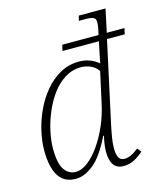

<svg xmlns="http://www.w3.org/2000/svg" viewBox="-114 -846 805 942"><g transform="rotate(-15 288.0 -375.0)"><path d="M155 10Q96 10 68 -34.5Q40 -79 40 -165Q40 -211 52 -263Q64 -315 87 -364Q110 -413 144 -453.5Q178 -494 221.5 -518Q265 -542 318 -542Q348 -542 373 -532Q398 -522 416 -506Q421 -530 426.5 -558.5Q432 -587 438 -613H253L260 -643H444L447 -655Q459 -706 451.5 -720.5Q444 -735 407 -735H369L375 -760H511L486 -643H576L569 -613H479L390 -203Q384 -176 378.5 -143.5Q373 -111 373 -87Q373 -57 381.5 -40Q390 -23 411 -23Q442 -23 483 -56L499 -36Q478 -17 453 -3.5Q428 10 397 10Q331 10 331 -81Q331 -98 334 -118Q337 -138 342 -159H338Q293 -66 246.5 -28Q200 10 155 10ZM164 -23Q193 -23 224.5 -47Q256 -71 285 -112Q314 -153 336.5 -204.5Q359 -256 371 -311L406 -470Q393 -491 368.5 -502Q344 -513 317 -513Q273 -512 236 -488.5Q199 -465 171 -426.5Q143 -388 123.5 -341.5Q104 -295 94 -248.5Q84 -202 84 -163Q84 -86 106 -54.5Q128 -23 164 -23Z"/></g></svg>

Font: Noto Serif ExtraLight
Style: Italic
Weight: 200
Italic angle: -12°
Designer: Monotype Design Team
Foundry: Monotype Imaging Inc.
Version: Version 2.014; ttfautohint (v1.8.4.7-5d5b)